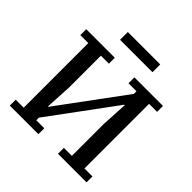

<svg xmlns="http://www.w3.org/2000/svg" viewBox="-221 -1058 1240 1240"><g transform="rotate(45 399.5 -437.5)"><path d="M49 -54H122V-644H49V-698H310V-644H237V-355L227 -171H231L562 -620V-644H489V-698H750V-644H677V-54H750V0H489V-54H562V-343L572 -527H568L237 -78V-54H310V0H49ZM252 -875H548V-804H252Z"/></g></svg>

Font: IBM Plex Serif Medium
Style: Regular
Weight: 500
Designer: Mike Abbink, Paul van der Laan, Pieter van Rosmalen
Foundry: Bold Monday
Version: Version 2.5